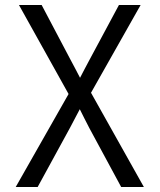

<svg xmlns="http://www.w3.org/2000/svg" viewBox="-20 -750 640 770"><path d="M43 0 255 -373 56 -730H147L262 -512Q271 -495 282.5 -473.5Q294 -452 301 -438Q308 -452 319.5 -473.5Q331 -495 340 -512L457 -730H544L345 -378L557 0H466L338 -237Q329 -254 318 -276Q307 -298 300 -312Q292 -298 281 -276Q270 -254 261 -238L131 0Z"/></svg>

Font: JetBrains Mono NL Light
Style: Regular
Weight: 300
Monospace: yes
Designer: Philipp Nurullin, Konstantin Bulenkov
Foundry: JetBrains
Version: Version 2.305; ttfautohint (v1.8.4.7-5d5b)